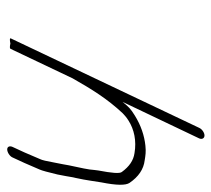

<svg xmlns="http://www.w3.org/2000/svg" viewBox="-48 -624 601 546"><g transform="rotate(90 253.0 -351.5)"><path d="M428.2 -86 443.9 -120 462.5 -163C465.8 -170 470.1 -187 476.7 -214L481.3 -238C482.8 -246 484.3 -257 487.4 -270C492.6 -293 495.9 -319 499.2 -339C507.8 -382 508 -408 500.5 -419C483.4 -444 462.1 -459 436.1 -462C423.7 -464 412.3 -466 394.7 -464C365.8 -461 336.6 -451 309.2 -434C289.4 -422 283.2 -415 270.2 -399L374.1 -617C377.6 -625 373.8 -632 365.8 -632C357.8 -632 347.6 -625 344.1 -617L89.6 -81C88.7 -78 93.7 -78 104.3 -80C113.7 -78 118.7 -78 119.6 -81L203.3 -257C234.6 -312 261.2 -355 302.2 -399C306.4 -403 313.6 -410 323.5 -416C348.6 -432 380.8 -439 415.9 -433C437 -430 454.2 -418 469.5 -397C474.6 -391 472.7 -369 465.3 -330C464.1 -323 463.6 -315 462.4 -305C460.4 -289 449.8 -246 447.7 -230L442.8 -205C438.9 -183 435.8 -170 433.2 -165L413.9 -120L398.2 -86C394.7 -78 397.4 -71 405.4 -71C413.4 -71 424.7 -78 428.2 -86Z"/></g></svg>

Font: MewTooHand
Style: UltIta
Weight: 400
Designer: Mew Too, Robert Jablonski
Version: Version 0.77